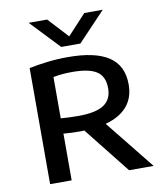

<svg xmlns="http://www.w3.org/2000/svg" viewBox="-88 -874 813 947"><g transform="rotate(-10 318.5 -401.0)"><path d="M86 0V-581.5Q127.5 -590 177.8 -596Q228 -602 280.5 -602Q417.5 -602 485.2 -557Q553 -512 553 -417Q553 -355.5 521 -314Q489 -272.5 427.5 -251.5Q366 -230.5 278.5 -230.5Q256 -230.5 235.5 -231.2Q215 -232 194 -234V0ZM481.5 0 261 -278H381.5L604.5 0ZM281 -307Q370 -307 410 -333.8Q450 -360.5 450 -416Q450 -475.5 411.8 -500.8Q373.5 -526 290 -526Q262 -526 238.8 -523.8Q215.5 -521.5 194 -517.5V-310.5Q218 -309 236 -308Q254 -307 281 -307ZM257.5 -657 120 -802H212.5L317 -689H294L398.5 -802H491L353.5 -657Z"/></g></svg>

Font: Encode Sans SC SemiExpanded Medium
Style: Regular
Weight: 500
Width: 6
Designer: Multiple Designers
Foundry: Impallari Type
Version: Version 3.002